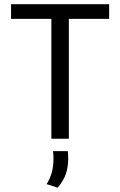

<svg xmlns="http://www.w3.org/2000/svg" viewBox="-20 -659 571 912"><path d="M224 0V-625.5H307V0ZM32.5 -569.5V-639H498.5V-569.5ZM302 59Q303 65.5 303.5 74.8Q304 84 304 94.5Q304 134 292.8 167.2Q281.5 200.5 254 232.5L201.5 215.5Q218 189 226 160Q234 131 234 95Q234 85.5 233.5 76.8Q233 68 232 59Z"/></svg>

Font: Anek Latin Medium
Style: Regular
Weight: 400
Version: Version 1.003